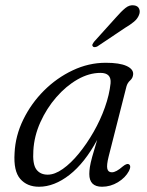

<svg xmlns="http://www.w3.org/2000/svg" viewBox="-20 -702 559 731"><path d="M393.5 -105.5Q385.5 -73.5 388.5 -59.8Q391.5 -46 406 -46Q422 -46 447 -68Q462.5 -80.5 470 -77Q481 -71 471 -51Q457.5 -25.5 429 -8.2Q400.5 9 368.5 9Q320 9 320 -39.5Q320 -51.5 322.2 -66.2Q324.5 -81 331 -105Q337.5 -129 350 -169.5Q302.5 -81.5 244.5 -36.2Q186.5 9 128.5 9Q83 9 57 -21Q31 -51 35.5 -119.5Q38.5 -185 68.5 -246.5Q98.5 -308 147.2 -356.8Q196 -405.5 256.8 -434.2Q317.5 -463 382.5 -463Q435 -463 461.5 -451Q488 -439 487 -419.5Q486 -405 475.8 -396Q465.5 -387 461.5 -373ZM107 -129Q103.5 -77.5 118.2 -57.2Q133 -37 161.5 -37Q188.5 -37 219.2 -58.8Q250 -80.5 280.2 -117.5Q310.5 -154.5 336.5 -200Q362.5 -245.5 379.5 -293.5Q396.5 -341.5 401 -385Q404.5 -424.5 362.5 -424.5Q319 -424.5 275.2 -399.5Q231.5 -374.5 194.5 -332Q157.5 -289.5 133.8 -236.8Q110 -184 107 -129ZM421.5 -635.5Q441.5 -658.5 457.5 -671.5Q473.5 -684.5 491 -681.5Q505 -679.5 509.8 -668.5Q514.5 -657.5 509 -644.5Q503.5 -630.5 490 -619.2Q476.5 -608 457 -596.5L351 -525.5Q346.5 -523 341.2 -522.5Q336 -522 333.5 -525.5Q330 -529 332.5 -534Q335 -539 339 -544Z"/></svg>

Font: Fraunces 9pt S050 Light
Style: Italic
Weight: 300
Italic angle: -16°
Version: Version 1.000; ttfautohint (v1.8.3)